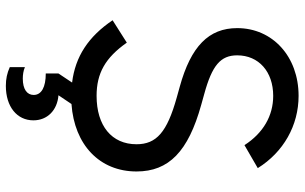

<svg xmlns="http://www.w3.org/2000/svg" viewBox="-202 -558 985 620"><g transform="rotate(90 290.0 -248.5)"><path d="M257.8 224.6C325.2 224.6 369.1 188.5 369.1 135.7C369.1 90.8 336.9 58.6 288.1 54.7L316.4 12.7C448.2 3.4 534.2 -78.1 534.2 -197.3C534.2 -301.8 469.7 -364.3 319.3 -406.2L284.2 -416C191.4 -441.4 159.2 -468.8 159.2 -522.5C159.2 -591.8 211.9 -638.7 290 -638.7C354.5 -638.7 410.2 -606.4 449.2 -545.9L523.4 -588.9C471.7 -671.9 385.7 -720.7 290 -720.7C163.1 -720.7 71.3 -636.7 71.3 -522.5C71.3 -430.7 129.9 -373 260.7 -336.9L295.9 -327.1C407.2 -295.9 446.3 -261.7 446.3 -197.3C446.3 -117.2 386.7 -68.4 290 -68.4C216.8 -68.4 167 -96.7 118.2 -166L45.9 -120.1C98.6 -42 163.1 0.5 247.1 10.7L217.8 54.7V95.7C261.7 95.7 287.1 109.4 287.1 134.8C287.1 156.2 268.6 169.9 234.4 169.9C221.7 169.9 209 168 197.3 163.1V211.9C216.8 220.7 235.4 224.6 257.8 224.6Z"/></g></svg>

Font: Wanted Sans
Style: Regular
Weight: 400
Designer: Original Design by Kil Hyung-jin and Kang Hanbin, Wanted Lab, Inc; Hangeul from Source Han Sans by Jang Soo-young and Ka
Foundry: Wanted Lab, Inc.
Version: Version 1.001;Glyphs 3.2 (3227)